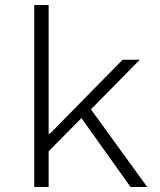

<svg xmlns="http://www.w3.org/2000/svg" viewBox="-20 -749 640 769"><path d="M117.2 0V-729H174.8V-212.9H179.2L471.2 -509.8H540L344.2 -311L569.8 0H502.9L306.2 -275.9L174.8 -143.1V0Z"/></svg>

Font: Office Code Pro D Light
Style: Regular
Weight: 300
Designer: Nathan Rutzky & Paul D. Hunt
Foundry: Adobe Systems Incorporated
Version: Version 1.004;PS 001.004;hotconv 1.0.70;makeotf.lib2.5.58329